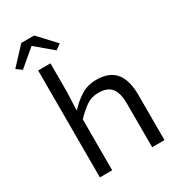

<svg xmlns="http://www.w3.org/2000/svg" viewBox="-215 -1003 980 1107"><g transform="rotate(-30 275.0 -449.0)"><path d="M197 0V-339Q240 -384 273.5 -405.5Q307 -427 351 -427Q411 -427 437 -393.5Q463 -360 463 -291V0H545V-302Q545 -399 504.5 -448.5Q464 -498 377 -498Q320 -498 276.5 -471Q233 -444 195 -403H192L197 -518V-712H115V0ZM5 -785 41 -759 151 -852H155L265 -759L301 -785L196 -898H110Z"/></g></svg>

Font: Codetta
Style: Regular
Weight: 400
Italic angle: -11°
Designer: Ulrich Proeller
Foundry: PROSA GmbH
Version: Version 2.00;September 29, 2018;FontCreator 11.5.0.2427 64-b